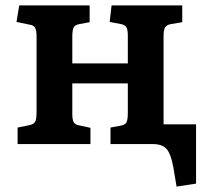

<svg xmlns="http://www.w3.org/2000/svg" viewBox="-20 -532 760 709"><path d="M632 157 620 85Q611 36 595 18Q579 0 544 0H388V-61L426 -68Q442 -71 447 -80.5Q452 -90 452 -115V-224H247V-112Q247 -90 252 -81Q257 -72 272 -69L314 -60V0H45V-61L89 -70Q104 -73 109.5 -82Q115 -91 115 -118V-397Q115 -420 109.5 -429.5Q104 -439 89 -441L41 -451L51 -512H311V-450L273 -443Q257 -440 252 -430.5Q247 -421 247 -396V-298H452V-400Q452 -422 447 -431Q442 -440 427 -443L385 -451L392 -512H653V-450L611 -443Q595 -440 589.5 -430.5Q584 -421 584 -397V-73H704V146Z"/></svg>

Font: Literata 12pt SemiBold
Style: Regular
Weight: 600
Designer: Latin by Veronika Burian and Jose Scaglione. Greek by Irene Vlachou. Cyrillic by Vera Evstafieva.
Foundry: TypeTogether
Version: Version 3.002